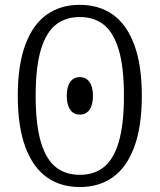

<svg xmlns="http://www.w3.org/2000/svg" viewBox="-20 -762 660 794"><path d="M53.5 -366Q53.5 -493 84.8 -577Q116 -661 173.2 -701.5Q230.5 -742 310 -742Q389.5 -742 446.8 -701.5Q504 -661 535.2 -577Q566.5 -493 566.5 -366Q566.5 -238.5 535.2 -154.2Q504 -70 446.8 -29.2Q389.5 11.5 310 11.5Q230.5 11.5 173.2 -29.2Q116 -70 84.8 -154.2Q53.5 -238.5 53.5 -366ZM492.5 -366Q492.5 -484.5 471 -556.2Q449.5 -628 409.2 -659.8Q369 -691.5 310 -691.5Q251 -691.5 210.8 -659.8Q170.5 -628 149 -556.2Q127.5 -484.5 127.5 -366Q127.5 -247 149 -174.8Q170.5 -102.5 210.8 -70.8Q251 -39 310 -39Q369 -39 409.2 -70.8Q449.5 -102.5 471 -174.8Q492.5 -247 492.5 -366ZM256 -365.5Q256 -402.5 270.2 -422.8Q284.5 -443 310 -443Q336 -443 350.2 -422.8Q364.5 -402.5 364.5 -365.5Q364.5 -329 350.2 -308.5Q336 -288 310 -288Q284.5 -288 270.2 -308.5Q256 -329 256 -365.5Z"/></svg>

Font: Monaspace Xenon Var
Style: Regular
Weight: 400
Designer: Riley Cran and the Lettermatic Team
Version: Version 1.000 (Monaspace Xenon Var)